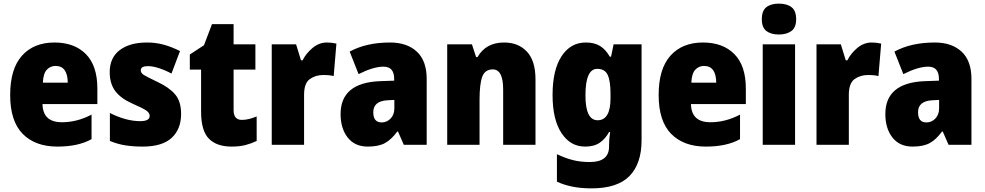

<svg xmlns="http://www.w3.org/2000/svg" viewBox="-20 -797 5424 1057"><path d="M36 -274Q36 -130 105 -60Q174 10 296 10Q411 10 484 -31V-166Q404 -124 321 -124Q216 -124 214 -224H516V-310Q516 -435 453 -499Q390 -563 280 -563Q166 -563 101 -490.5Q36 -418 36 -274ZM353 -342H216Q218 -392 237.5 -413Q257 -434 286 -434Q352 -434 353 -342Z M849 -345Q788 -374 771.5 -384.5Q755 -395 755 -410Q755 -433 795 -433Q821 -433 856 -421.5Q891 -410 924 -392L971 -516Q925 -539 881.5 -551Q838 -563 789 -563Q694 -563 639 -521Q584 -479 584 -400Q584 -337 614 -296.5Q644 -256 704 -229Q768 -201 786 -188Q804 -175 804 -159Q804 -130 752 -130Q674 -130 585 -175V-21Q629 -3 672 3.5Q715 10 765 10Q873 10 925 -38Q977 -86 977 -170Q977 -239 944 -277.5Q911 -316 849 -345Z M1266 -191V-414H1386V-553H1266V-664H1147L1103 -548L1025 -497V-414H1087V-183Q1087 -77 1130 -33.5Q1173 10 1255 10Q1299 10 1331.5 1.5Q1364 -7 1393 -21V-156Q1371 -147 1351.5 -142Q1332 -137 1311 -137Q1266 -137 1266 -191Z M1646 -465H1637L1610 -553H1476V0H1654V-275Q1654 -339 1685.5 -361.5Q1717 -384 1759 -384Q1780 -384 1793.5 -382.5Q1807 -381 1817 -378L1832 -557Q1805 -563 1780 -563Q1736 -563 1700 -532.5Q1664 -502 1646 -465Z M2151 -201Q2151 -166 2130.5 -144.5Q2110 -123 2081 -123Q2035 -123 2035 -179Q2035 -241 2114 -245L2151 -247ZM1905 -513 1954 -389Q2036 -430 2091 -430Q2150 -430 2150 -363V-353L2068 -350Q1855 -340 1855 -169Q1855 -90 1894 -40Q1933 10 2005 10Q2065 10 2100.5 -10Q2136 -30 2167 -73H2171L2203 0H2329V-363Q2329 -462 2275 -512.5Q2221 -563 2127 -563Q1997 -563 1905 -513Z M2609 -483H2601L2578 -553H2442V0H2620V-247Q2620 -335 2635 -375Q2650 -415 2693 -415Q2750 -415 2750 -304V0H2928V-360Q2928 -462 2881 -512.5Q2834 -563 2755 -563Q2655 -563 2609 -483Z M3341 -282V-256Q3341 -135 3270 -135Q3203 -135 3203 -272Q3203 -418 3268 -418Q3310 -418 3325.5 -384.5Q3341 -351 3341 -282ZM3022 -274Q3022 -139 3071 -64.5Q3120 10 3201 10Q3251 10 3282 -11.5Q3313 -33 3333 -70H3339Q3333 -34 3333 2V10Q3333 95 3227 95Q3176 95 3134.5 84.5Q3093 74 3046 52V203Q3124 240 3236 240Q3379 240 3445.5 172Q3512 104 3512 -25V-553H3358L3344 -485H3337Q3315 -524 3284 -543.5Q3253 -563 3205 -563Q3121 -563 3071.5 -487.5Q3022 -412 3022 -274Z M3606 -274Q3606 -130 3675 -60Q3744 10 3866 10Q3981 10 4054 -31V-166Q3974 -124 3891 -124Q3786 -124 3784 -224H4086V-310Q4086 -435 4023 -499Q3960 -563 3850 -563Q3736 -563 3671 -490.5Q3606 -418 3606 -274ZM3923 -342H3786Q3788 -392 3807.5 -413Q3827 -434 3856 -434Q3922 -434 3923 -342Z M4174 -691Q4174 -645 4199.5 -626Q4225 -607 4268 -607Q4310 -607 4336.5 -626Q4363 -645 4363 -691Q4363 -738 4337.5 -757.5Q4312 -777 4268 -777Q4224 -777 4199 -757.5Q4174 -738 4174 -691ZM4179 -553V0H4357V-553Z M4645 -465H4636L4609 -553H4475V0H4653V-275Q4653 -339 4684.5 -361.5Q4716 -384 4758 -384Q4779 -384 4792.5 -382.5Q4806 -381 4816 -378L4831 -557Q4804 -563 4779 -563Q4735 -563 4699 -532.5Q4663 -502 4645 -465Z M5150 -201Q5150 -166 5129.5 -144.5Q5109 -123 5080 -123Q5034 -123 5034 -179Q5034 -241 5113 -245L5150 -247ZM4904 -513 4953 -389Q5035 -430 5090 -430Q5149 -430 5149 -363V-353L5067 -350Q4854 -340 4854 -169Q4854 -90 4893 -40Q4932 10 5004 10Q5064 10 5099.5 -10Q5135 -30 5166 -73H5170L5202 0H5328V-363Q5328 -462 5274 -512.5Q5220 -563 5126 -563Q4996 -563 4904 -513Z"/></svg>

Font: Noto Sans UI SemiCondensed Black
Style: Regular
Weight: 900
Width: 4
Designer: Monotype Design Team
Foundry: Monotype Imaging Inc.
Version: 1.001